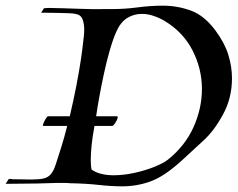

<svg xmlns="http://www.w3.org/2000/svg" viewBox="-55 -661 838 677"><path d="M97 -217Q95 -217 98 -225.5Q101 -234 106.5 -242.5Q112 -251 114 -251H191Q204 -306 214 -357.5Q224 -409 230 -449.5Q236 -490 238 -511Q239 -520 240.5 -532Q242 -544 242 -557Q242 -577 236 -593Q230 -609 211 -612Q203 -614 184.5 -614.5Q166 -615 146.5 -615.5Q127 -616 113 -616H90L100 -632L118 -633Q173 -632 223.5 -630Q274 -628 320 -629H341Q385 -629 430.5 -635Q476 -641 519 -641Q571 -641 618.5 -623.5Q666 -606 705 -553Q737 -510 750 -468Q763 -426 763 -385Q763 -316 732 -258.5Q701 -201 663 -166L587 -96Q526 -40 477.5 -22Q429 -4 376 -4Q337 -4 292.5 -9Q248 -14 190 -15Q184 -16 172.5 -16Q161 -16 145 -16Q124 -15 77.5 -14Q31 -13 -16 -13H-35L-24 -30Q-24 -30 -18.5 -30Q-13 -30 -11 -29Q9 -29 25 -28.5Q41 -28 54 -28Q82 -28 98 -31.5Q114 -35 124 -46.5Q134 -58 141.5 -81Q149 -104 161 -142Q172 -177 182 -217ZM345 -43Q381 -43 419.5 -51.5Q458 -60 490 -73Q522 -86 537 -98Q598 -147 627.5 -213Q657 -279 657 -347Q657 -419 623.5 -484Q590 -549 524 -588Q505 -599 485 -605.5Q465 -612 445 -612Q417 -612 393.5 -597.5Q370 -583 355 -549Q342 -519 331 -480Q320 -441 311 -399Q302 -357 295 -318.5Q288 -280 284 -251H357Q362 -251 359 -242.5Q356 -234 350 -225.5Q344 -217 341 -217H278V-216Q271 -179 268 -149Q265 -119 265 -97Q265 -75 268 -63Q282 -53 302 -48Q322 -43 345 -43Z"/></svg>

Font: Kings
Style: Regular
Weight: 400
Designer: Robert E. Leuschke
Foundry: Robert E. Leuschke
Version: Version 1.010; ttfautohint (v1.8.3)